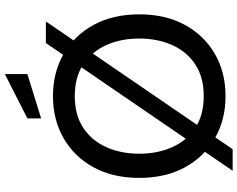

<svg xmlns="http://www.w3.org/2000/svg" viewBox="-116 -842 1001 810"><g transform="rotate(-90 385.0 -436.5)"><path d="M70 44 609 -744H700L161 44ZM385 14Q285 14 207 -31Q129 -76 84.5 -157.5Q40 -239 40 -350Q40 -461 84.5 -542.5Q129 -624 207 -669Q285 -714 385 -714Q485 -714 563 -669Q641 -624 685.5 -542.5Q730 -461 730 -350Q730 -239 685.5 -157.5Q641 -76 563 -31Q485 14 385 14ZM385 -78Q466 -78 520 -114.5Q574 -151 601 -212.5Q628 -274 628 -350Q628 -426 601 -487.5Q574 -549 520 -585.5Q466 -622 385 -622Q304 -622 250 -585.5Q196 -549 169 -487.5Q142 -426 142 -350Q142 -274 169 -212.5Q196 -151 250 -114.5Q304 -78 385 -78ZM291 -764V-822L478 -917V-822Z"/></g></svg>

Font: Cabin VF Beta
Style: Regular
Weight: 400
Designer: Pablo Impallari
Foundry: Pablo Impallari. http://www.impallari.com Igino Marini. http://www.ikern.com
Version: Version 2.200